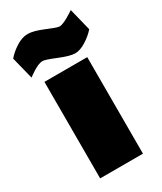

<svg xmlns="http://www.w3.org/2000/svg" viewBox="-228 -801 736 870"><g transform="rotate(-30 140.5 -365.5)"><path d="M28 0V-505H252V0ZM68 -591Q43 -591 1 -561L-13 -551L-42 -667Q-22 -691 9.5 -711Q41 -731 70.5 -731Q100 -731 151 -709.5Q202 -688 213 -688Q234 -688 280 -718L294 -727L323 -610Q302 -586 271 -566.5Q240 -547 214 -547Q188 -547 134.5 -569Q81 -591 68 -591Z"/></g></svg>

Font: Titillium Web
Style: Black
Weight: 900
Version: Version 1.001;PS 35.000;hotconv 1.0.70;makeotf.lib2.5.55311